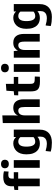

<svg xmlns="http://www.w3.org/2000/svg" viewBox="1396 -2225 1076 3908"><g transform="rotate(-90 1934.0 -271.0)"><path d="M96.2 0V-439H20.5L22.9 -516.1L96.2 -525.9V-565.9Q96.2 -635.7 120.6 -674.1Q145 -712.4 186.5 -727.3Q228 -742.2 278.8 -742.2Q332 -742.2 362.3 -736.8Q392.6 -731.4 401.4 -729L396 -634.3Q377.4 -636.7 361.6 -638.2Q345.7 -639.6 333 -639.6Q306.2 -639.6 288.1 -633.1Q270 -626.5 261.5 -610.4Q252.9 -594.2 252.9 -565.9V-528.3H383.3V-439H252.9V0ZM472.2 0V-528.3H628.9V0ZM549.8 -628.9Q509.8 -628.9 486.6 -650.6Q463.4 -672.4 463.4 -710.4Q463.4 -746.6 486.6 -767.6Q509.8 -788.6 549.8 -788.6Q590.3 -788.6 613.3 -767.6Q636.2 -746.6 636.2 -710.4Q636.2 -672.4 613.3 -650.6Q590.3 -628.9 549.8 -628.9Z M986.3 247.1Q936 247.1 889.4 241.5Q842.8 235.8 802.7 223.6L814 121.6H827.1Q860.4 132.3 895 138.7Q929.7 145 960.4 145Q1004.4 145 1037.6 132.1Q1070.8 119.1 1089.1 89.1Q1107.4 59.1 1107.4 7.8Q1107.4 -0.5 1106.9 -11.5Q1106.4 -22.5 1103.5 -46.9Q1081.5 -23.9 1046.9 -10.7Q1012.2 2.4 963.9 2.4Q925.3 2.4 886.7 -10.5Q848.1 -23.4 816.4 -54.4Q784.7 -85.4 765.6 -138.9Q746.6 -192.4 746.6 -273.4Q746.6 -342.3 765.1 -392.6Q783.7 -442.9 815.7 -475.1Q847.7 -507.3 887.5 -522.9Q927.2 -538.6 969.2 -538.6Q1016.6 -538.6 1048.1 -521.7Q1079.6 -504.9 1098.6 -481.4L1100.1 -528.3H1249.5V-1Q1249.5 64 1230 110.8Q1210.4 157.7 1175.3 188Q1140.1 218.3 1092 232.7Q1043.9 247.1 986.3 247.1ZM1002.9 -91.8Q1016.1 -91.8 1029.5 -94.2Q1043 -96.7 1055.2 -101.1Q1067.4 -105.5 1077.9 -112.1Q1088.4 -118.7 1096.2 -126.5V-394.5Q1087.4 -404.8 1078.1 -412.6Q1068.8 -420.4 1057.9 -425.8Q1046.9 -431.2 1034.2 -433.8Q1021.5 -436.5 1005.9 -436.5Q986.3 -436.5 968.3 -429.2Q950.2 -421.9 935.3 -403.8Q920.4 -385.7 911.9 -354Q903.3 -322.3 903.3 -272.9Q903.3 -226.1 910.2 -191.9Q917 -157.7 929.7 -135.5Q942.4 -113.3 960.9 -102.5Q979.5 -91.8 1002.9 -91.8Z M1382.8 0V-752L1539.6 -761.7V-564.5L1536.6 -443.8Q1558.6 -490.7 1597.7 -514.6Q1636.7 -538.6 1694.3 -538.6Q1781.7 -538.6 1824.2 -482.7Q1866.7 -426.8 1866.7 -328.1V0H1709.5V-309.6Q1709.5 -381.3 1691.4 -408.9Q1673.3 -436.5 1635.3 -436.5Q1611.8 -436.5 1594 -427.7Q1576.2 -418.9 1564 -401.6Q1551.8 -384.3 1545.4 -358.9Q1539.1 -333.5 1539.1 -300.3V0Z M2233.9 4.4Q2166 4.4 2124.8 -7.8Q2083.5 -20 2062.5 -44.9Q2041.5 -69.8 2034.4 -107.7Q2027.3 -145.5 2027.3 -196.3V-438H1946.8L1950.7 -521L2031.2 -529.3L2041.5 -678.7L2181.6 -689.5V-528.3H2322.3V-438H2181.6V-191.4Q2181.6 -160.2 2187.7 -141.1Q2193.8 -122.1 2210.4 -113.3Q2227.1 -104.5 2258.3 -103Q2276.4 -102.5 2294.7 -101.8Q2313 -101.1 2331.1 -100.1L2326.2 2Q2303.2 2.4 2280 3.2Q2256.8 3.9 2233.9 4.4Z M2425.8 0V-528.3H2582.5V0ZM2502.9 -628.9Q2462.9 -628.9 2439.7 -650.6Q2416.5 -672.4 2416.5 -710.4Q2416.5 -746.6 2439.7 -767.6Q2462.9 -788.6 2502.9 -788.6Q2543.5 -788.6 2566.4 -767.6Q2589.4 -746.6 2589.4 -710.4Q2589.4 -672.4 2566.4 -650.6Q2543.5 -628.9 2502.9 -628.9Z M2713.9 0V-528.3H2848.1L2856.9 -443.4Q2878.4 -486.3 2917.7 -512.5Q2957 -538.6 3019 -538.6Q3108.4 -538.6 3152.8 -482.2Q3197.3 -425.8 3197.3 -325.7V0H3041V-310.1Q3041 -356.4 3033.2 -384.3Q3025.4 -412.1 3009.3 -424.3Q2993.2 -436.5 2966.8 -436.5Q2944.3 -436.5 2926.5 -428.2Q2908.7 -419.9 2896.2 -403.3Q2883.8 -386.7 2877.2 -361.6Q2870.6 -336.4 2870.6 -302.7V0Z M3541.5 247.1Q3491.2 247.1 3444.6 241.5Q3397.9 235.8 3357.9 223.6L3369.1 121.6H3382.3Q3415.5 132.3 3450.2 138.7Q3484.9 145 3515.6 145Q3559.6 145 3592.8 132.1Q3626 119.1 3644.3 89.1Q3662.6 59.1 3662.6 7.8Q3662.6 -0.5 3662.1 -11.5Q3661.6 -22.5 3658.7 -46.9Q3636.7 -23.9 3602.1 -10.7Q3567.4 2.4 3519 2.4Q3480.5 2.4 3441.9 -10.5Q3403.3 -23.4 3371.6 -54.4Q3339.8 -85.4 3320.8 -138.9Q3301.8 -192.4 3301.8 -273.4Q3301.8 -342.3 3320.3 -392.6Q3338.9 -442.9 3370.8 -475.1Q3402.8 -507.3 3442.6 -522.9Q3482.4 -538.6 3524.4 -538.6Q3571.8 -538.6 3603.3 -521.7Q3634.8 -504.9 3653.8 -481.4L3655.3 -528.3H3804.7V-1Q3804.7 64 3785.2 110.8Q3765.6 157.7 3730.5 188Q3695.3 218.3 3647.2 232.7Q3599.1 247.1 3541.5 247.1ZM3558.1 -91.8Q3571.3 -91.8 3584.7 -94.2Q3598.1 -96.7 3610.4 -101.1Q3622.6 -105.5 3633.1 -112.1Q3643.6 -118.7 3651.4 -126.5V-394.5Q3642.6 -404.8 3633.3 -412.6Q3624 -420.4 3613 -425.8Q3602.1 -431.2 3589.4 -433.8Q3576.7 -436.5 3561 -436.5Q3541.5 -436.5 3523.4 -429.2Q3505.4 -421.9 3490.5 -403.8Q3475.6 -385.7 3467 -354Q3458.5 -322.3 3458.5 -272.9Q3458.5 -226.1 3465.3 -191.9Q3472.2 -157.7 3484.9 -135.5Q3497.6 -113.3 3516.1 -102.5Q3534.7 -91.8 3558.1 -91.8Z"/></g></svg>

Font: Comme
Style: Bold
Weight: 700
Version: Version 1.000;gftools[0.9.27]